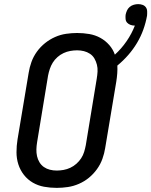

<svg xmlns="http://www.w3.org/2000/svg" viewBox="-20 -903 734 931"><path d="M255 8Q223 8 193.5 2.5Q164 -3 139 -17.5Q114 -32 96 -55Q78 -78 69 -106Q60 -134 60 -165Q60 -196 65 -227L119 -550Q123 -576 132.5 -602.5Q142 -629 159 -652.5Q176 -676 198.5 -694Q221 -712 247 -723.5Q273 -735 300.5 -739Q328 -743 354 -743Q384 -743 413 -738Q442 -733 466.5 -719.5Q491 -706 509.5 -685Q528 -664 537 -638Q569 -667 594 -703.5Q619 -740 634 -779H632Q622 -779 612.5 -782.5Q603 -786 596.5 -793Q590 -800 589 -810.5Q588 -821 589 -831Q591 -841 595.5 -851.5Q600 -862 609 -869.5Q618 -877 629 -880Q640 -883 650 -883Q661 -883 671 -879.5Q681 -876 687 -868Q693 -860 693.5 -849Q694 -838 693 -827Q687 -793 675 -759.5Q663 -726 644.5 -695Q626 -664 602 -636.5Q578 -609 549 -585Q550 -566 548.5 -546.5Q547 -527 544 -508L490 -185Q486 -159 476.5 -132.5Q467 -106 450 -82.5Q433 -59 411 -41Q389 -23 362.5 -11.5Q336 0 308.5 4Q281 8 255 8ZM255 -76Q271 -76 288 -79Q305 -82 321 -89.5Q337 -97 350.5 -109Q364 -121 373.5 -135.5Q383 -150 388 -166.5Q393 -183 396 -199L449 -521Q452 -539 453 -556Q454 -573 450 -589Q446 -605 438 -619Q430 -633 416.5 -642Q403 -651 387 -655Q371 -659 354 -659Q338 -659 321 -656Q304 -653 288 -645.5Q272 -638 258.5 -626Q245 -614 236 -599.5Q227 -585 221.5 -568.5Q216 -552 213 -536L160 -214Q157 -196 156.5 -179Q156 -162 159.5 -146Q163 -130 171.5 -116Q180 -102 193 -93Q206 -84 222 -80Q238 -76 255 -76Z"/></svg>

Font: Iosevka HT Medium Extended
Style: Italic
Weight: 500
Width: 7
Italic angle: -9°
Monospace: yes
Designer: Belleve Invis
Foundry: Belleve Invis
Version: Version 32.3.0; ttfautohint (v1.8.4)